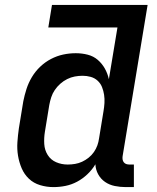

<svg xmlns="http://www.w3.org/2000/svg" viewBox="-20 -755 640 783"><path d="M198 8Q170 8 143.5 0Q117 -8 98 -26Q79 -44 68.5 -68.5Q58 -93 53.5 -120Q49 -147 51 -175.5Q53 -204 57 -232L75 -342Q80 -367 88 -392Q96 -417 110 -440.5Q124 -464 144 -483Q164 -502 188 -514.5Q212 -527 237.5 -532.5Q263 -538 289 -538Q314 -538 337.5 -532Q361 -526 378.5 -511Q396 -496 407.5 -475.5Q419 -455 424 -432L459 -643H177L192 -735H582L480 -118Q479 -111 480 -104.5Q481 -98 485 -93Q489 -88 495 -86Q501 -84 508 -84H526V8H493Q470 8 448 3.5Q426 -1 408.5 -13Q391 -25 380.5 -44Q370 -63 369 -85Q356 -63 336.5 -44.5Q317 -26 294.5 -14Q272 -2 247.5 3Q223 8 198 8ZM256 -84Q271 -84 286 -86.5Q301 -89 315 -95.5Q329 -102 341.5 -112Q354 -122 363 -135Q372 -148 377 -162Q382 -176 384 -191L402 -301Q405 -318 406 -335Q407 -352 404.5 -368.5Q402 -385 396 -400Q390 -415 378 -426Q366 -437 350 -441.5Q334 -446 317 -446Q301 -446 285 -443Q269 -440 254 -432.5Q239 -425 226 -413.5Q213 -402 203.5 -388Q194 -374 189 -358.5Q184 -343 181 -327L163 -217Q159 -192 160.5 -167.5Q162 -143 174.5 -123Q187 -103 209 -93.5Q231 -84 256 -84Z"/></svg>

Font: Iosevka Curly SmBdEx
Style: Italic
Weight: 600
Width: 7
Italic angle: -9°
Monospace: yes
Designer: Belleve Invis
Foundry: Belleve Invis
Version: Version 11.1.0; ttfautohint (v1.8.3)